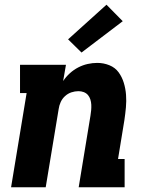

<svg xmlns="http://www.w3.org/2000/svg" viewBox="-20 -795 640 815"><path d="M27 0 93 -400H65V-520H260L248 -451Q260 -469 276.5 -484Q293 -499 312.5 -509Q332 -519 352.5 -523.5Q373 -528 393 -528Q420 -528 444.5 -518Q469 -508 483.5 -488Q498 -468 505.5 -443.5Q513 -419 515 -392.5Q517 -366 514.5 -339Q512 -312 508 -285L481 -120H509V0H314L364 -304Q366 -316 367 -327.5Q368 -339 367.5 -350.5Q367 -362 363.5 -373Q360 -384 353 -392Q346 -400 335.5 -404Q325 -408 313 -408Q298 -408 283 -403Q268 -398 256 -387Q244 -376 237.5 -361.5Q231 -347 229 -332L174 0ZM326 -572 269 -628 432 -775 501 -705Z"/></svg>

Font: Iosevka Etoile Heavy
Style: Italic
Weight: 900
Italic angle: -9°
Designer: Belleve Invis
Foundry: Belleve Invis
Version: Version 22.1.2; ttfautohint (v1.8.4)